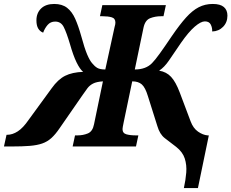

<svg xmlns="http://www.w3.org/2000/svg" viewBox="-76 -740 1169 970"><path d="M853 210Q862 169 865 131.5Q868 94 857.5 61Q847 28 814 2Q781 -23 756 -42.5Q731 -62 719 -103L671 -255Q658 -298 640.5 -313.5Q623 -329 592 -329L549 -123Q546 -108 544.5 -100Q543 -92 543 -88Q543 -67 562.5 -61.5Q582 -56 611 -56H623L611 0H291L303 -56H315Q344 -56 368 -66Q392 -76 399 -112L444 -329Q412 -327 394.5 -318Q377 -309 366 -294.5Q355 -280 342 -261L225 -92Q204 -61 183.5 -42.5Q163 -24 137 -15Q111 -6 74 -3Q37 0 -16 0H-56L-43 -59H-40Q-13 -59 14 -76.5Q41 -94 69 -135L185 -294Q217 -339 253 -357Q289 -375 344 -377Q328 -390 311 -424.5Q294 -459 277 -519Q260 -576 246 -603.5Q232 -631 203 -631Q179 -631 164.5 -614Q150 -597 142 -575Q126 -581 117 -596Q108 -611 108 -637Q108 -674 131.5 -697Q155 -720 198 -720Q238 -720 263 -700.5Q288 -681 304 -645Q320 -609 334 -559Q351 -496 364.5 -464.5Q378 -433 390 -420Q402 -405 415.5 -397Q429 -389 456 -389L503 -604Q507 -617 507 -626Q507 -647 488.5 -652.5Q470 -658 441 -658H429L441 -714H762L750 -658H738Q708 -658 682.5 -648Q657 -638 649 -600L605 -389Q661 -389 692 -421Q707 -436 731.5 -470Q756 -504 793 -559Q832 -616 864 -651.5Q896 -687 928 -703.5Q960 -720 999 -720Q1037 -720 1055 -704.5Q1073 -689 1073 -661Q1073 -627 1051 -604.5Q1029 -582 996 -581Q997 -599 989 -615.5Q981 -632 959 -632Q939 -632 908 -605.5Q877 -579 838 -523Q800 -467 777 -433.5Q754 -400 728 -383Q765 -377 788.5 -351.5Q812 -326 832 -273L887 -127Q900 -92 924.5 -75Q949 -58 973 -56H979L924 210Z"/></svg>

Font: Noto Serif SemiCondensed ExtraBold
Style: Italic
Weight: 800
Width: 4
Italic angle: -12°
Designer: Monotype Design Team
Foundry: Monotype Imaging Inc.
Version: Version 2.014; ttfautohint (v1.8.4.7-5d5b)